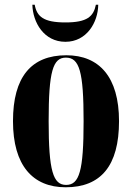

<svg xmlns="http://www.w3.org/2000/svg" viewBox="-20 -783 559 813"><path d="M257 -606C347 -606 395 -688 396 -763H386C376 -713 349 -688 257 -688C164 -688 136 -713 127 -763H117C119 -688 166 -606 257 -606ZM258 10C407 10 484 -81 484 -270C484 -457 400 -549 261 -549C112 -549 35 -457 35 -270C35 -82 119 10 258 10ZM260 0C205 0 186 -59 186 -270C186 -481 204 -539 259 -539C316 -539 334 -481 334 -270C334 -59 316 0 260 0Z"/></svg>

Font: Noto Serif Display ExtraCondensed ExtraBold
Style: Regular
Weight: 800
Width: 2
Designer: Monotype Design Team
Foundry: Monotype Imaging Inc.
Version: Version 2.009